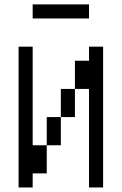

<svg xmlns="http://www.w3.org/2000/svg" viewBox="-20 -832 540 852"><path d="M375 -750V-812.5H125V-750ZM125 -62.5H187.5Q187.5 -62.5 187.5 -187.5H125V-625H62.5Q62.5 -625 62.5 0H125ZM375 -437.5V0H437.5Q437.5 0 437.5 -625H375V-562.5H312.5Q312.5 -562.5 312.5 -437.5H250Q250 -437.5 250 -312.5H187.5Q187.5 -312.5 187.5 -187.5H250Q250 -187.5 250 -312.5H312.5Q312.5 -312.5 312.5 -437.5Z"/></svg>

Font: UnifontExMono
Style: Regular
Weight: 500
Version: Version 15.0.06